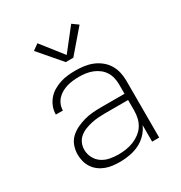

<svg xmlns="http://www.w3.org/2000/svg" viewBox="-177 -879 955 1014"><g transform="rotate(-30 300.0 -372.5)"><path d="M263 8Q241 8 219.5 5.5Q198 3 177.5 -4.5Q157 -12 139.5 -25Q122 -38 110 -56Q98 -74 92.5 -95Q87 -116 87 -138Q87 -164 96 -189.5Q105 -215 124 -233Q143 -251 167 -262.5Q191 -274 216.5 -281Q242 -288 268 -290Q294 -292 320 -292H462V-348Q462 -369 457.5 -389Q453 -409 442 -426.5Q431 -444 414.5 -456.5Q398 -469 379 -476.5Q360 -484 339.5 -487Q319 -490 298 -490Q280 -490 261.5 -488Q243 -486 225.5 -481Q208 -476 191.5 -467Q175 -458 162.5 -444.5Q150 -431 143 -414Q136 -397 136 -378H93Q93 -402 101.5 -424.5Q110 -447 125.5 -465.5Q141 -484 161.5 -496Q182 -508 204.5 -515.5Q227 -523 251 -525.5Q275 -528 298 -528Q324 -528 350 -524.5Q376 -521 400 -511.5Q424 -502 445 -485.5Q466 -469 479.5 -447Q493 -425 499 -399.5Q505 -374 505 -348V0H462V-101Q450 -73 428.5 -51Q407 -29 380 -16Q353 -3 323 2.5Q293 8 263 8ZM275 -30Q298 -30 321.5 -33.5Q345 -37 366.5 -45.5Q388 -54 407 -68Q426 -82 438.5 -101Q451 -120 456.5 -143Q462 -166 462 -189V-254H320Q300 -254 279.5 -252.5Q259 -251 238.5 -246.5Q218 -242 198.5 -234.5Q179 -227 163 -214Q147 -201 138.5 -182Q130 -163 130 -142Q130 -116 142 -92.5Q154 -69 175.5 -54.5Q197 -40 223 -35Q249 -30 275 -30ZM277 -592 161 -727 197 -753 300 -622 403 -753 439 -727 323 -592Z"/></g></svg>

Font: Zed Sans Extralight Extended
Style: Regular
Weight: 200
Width: 7
Designer: Belleve Invis
Foundry: Belleve Invis
Version: Version 1.0.0; ttfautohint (v1.8.4)